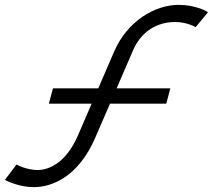

<svg xmlns="http://www.w3.org/2000/svg" viewBox="-79 -755 876 790"><path d="M656 -735C560 -735 444.9 -669.5 390.3 -542L325.4 -391.5H138.9L122.1 -328.5H298.1L242.5 -199.5C195.8 -90.5 127.9 -55.5 75.4 -55.5C32.9 -55.5 -5 -74.5 -11.1 -78L-59.1 -14.5C-45.8 -8 3 15 60 15C134 15 243.1 -26.5 313 -188.5L373.6 -328.5H605.1L621.9 -391.5H400.9L468.4 -548C511.5 -647.5 595.6 -664.5 640.1 -664.5C690.1 -664.5 725.6 -644 725.8 -643L776.8 -704.5C766.1 -713 717.5 -735 656 -735Z"/></svg>

Font: Manrope
Style: RegularItalic
Weight: 400
Italic angle: -15°
Designer: Mikhail Sharanda
Foundry: Mikhail Sharanda
Version: Version 4.502;hotconv 1.0.109;makeotfexe 2.5.65596